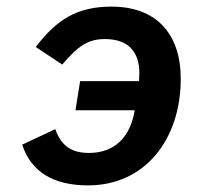

<svg xmlns="http://www.w3.org/2000/svg" viewBox="-20 -548 640 580"><path d="M208 -215H387C373 -130 323 -86 249 -86C196 -86 165 -107 147 -158L47 -111C74 -29 141 12 246 12C419 12 526 -128 526 -310C526 -445 453 -528 317 -528C214 -528 152 -490 88 -406L168 -353C217 -411 248 -430 297 -430C367 -430 401 -392 401 -327C401 -319 400 -311 400 -303H222Z"/></svg>

Font: IBM Plex Mono SmBld
Style: Italic
Weight: 600
Italic angle: -9.5°
Monospace: yes
Designer: Mike Abbink, Paul van der Laan, Pieter van Rosmalen
Foundry: Bold Monday
Version: Version 2.004